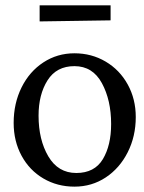

<svg xmlns="http://www.w3.org/2000/svg" viewBox="-20 -675 537 717"><path d="M31 0ZM487 -238Q487 -166 457 -106.5Q427 -47 375 -12.5Q323 22 258 22Q194 22 142 -8.5Q90 -39 60.5 -93.5Q31 -148 31 -216Q31 -289 60.5 -348.5Q90 -408 142 -442Q194 -476 258 -476Q322 -476 374.5 -445Q427 -414 457 -359.5Q487 -305 487 -238ZM124 -243Q124 -153 160.5 -91Q197 -29 265 -29Q333 -29 364 -80.5Q395 -132 395 -212Q395 -301 360.5 -364.5Q326 -428 258 -428Q191 -428 157.5 -375Q124 -322 124 -243ZM128 -595V-655H393V-599Z"/></svg>

Font: Sumana
Style: Regular
Weight: 400
Designer: Cyreal, Alexei Vanyashin (Devanagari), Olga Karpushina (Latin)
Foundry: Cyreal
Version: Version 1.015;PS 001.015;hotconv 1.0.70;makeotf.lib2.5.58329